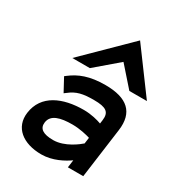

<svg xmlns="http://www.w3.org/2000/svg" viewBox="-181 -862 907 985"><g transform="rotate(30 272.5 -369.0)"><path d="M207.2 -497 340.6 -611 441.2 -497H545.2L359.3 -749L103.2 -497ZM113.4 -395 155 -318 167.2 -327C206.4 -358 242.5 -366 307.5 -366C380.5 -366 404.2 -349 397.3 -298L394.4 -277C372.5 -285 333 -296 288 -296C165 -296 59.1 -252 43.7 -138C31.2 -46 102.5 11 212.5 11C278.5 11 338 -22 370.1 -45L364 0H455L495 -296C510.2 -408 450.5 -462 320.5 -462C227.5 -462 170.4 -439 122.4 -402ZM145.9 -140C152.4 -188 203.3 -202 275.3 -202C319.3 -202 362.8 -191 382 -185L377.1 -149C362.4 -136 297.2 -83 228.2 -83C169.2 -83 140.7 -101 145.9 -140Z"/></g></svg>

Font: Charger
Style: ExBdIt
Weight: 400
Designer: Jasper
Foundry: Cannot Into Space Fonts
Version: Version 0.99